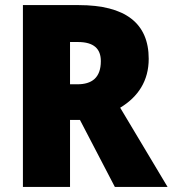

<svg xmlns="http://www.w3.org/2000/svg" viewBox="-20 -734 678 754"><path d="M289 -714H70V0H255V-263H294L431 0H638L452 -311C523 -354 564 -417 564 -503C564 -643 472 -714 289 -714ZM286 -569C349 -569 376 -542 376 -494C376 -428 340 -403 284 -403H255V-569Z"/></svg>

Font: Noto Sans Kannada SemiCondensed Black
Style: Regular
Weight: 900
Width: 4
Designer: Jelle Bosma - Monotype Design Team
Foundry: Monotype Imaging Inc.
Version: Version 2.005